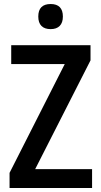

<svg xmlns="http://www.w3.org/2000/svg" viewBox="-20 -940 505 960"><path d="M440.4 -94.2V0H27.8V-75.7L303.7 -619.6H36.1V-713.9H432.6V-638.2L155.8 -94.2ZM233.4 -794.4Q203.1 -794.4 187.3 -810.3Q171.4 -826.2 171.4 -857.4Q171.4 -888.7 187 -904.3Q202.6 -919.9 233.4 -919.9Q263.7 -919.9 279.1 -904.1Q294.4 -888.2 294.4 -857.4Q294.4 -826.7 278.6 -810.5Q262.7 -794.4 233.4 -794.4Z"/></svg>

Font: Open Sans
Style: Regular
Weight: 600
Width: 3
Foundry: Ascender Corporation
Version: Version 1.000